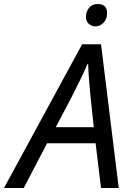

<svg xmlns="http://www.w3.org/2000/svg" viewBox="-77 -934 659 954"><path d="M-57 0 331 -714H425L513 0H425L398 -222H157L41 0ZM389 -302 373 -452Q369 -490 365.5 -536Q362 -582 361 -617H358Q342 -579 321 -536Q300 -493 277 -448L200 -302ZM398 -803Q378 -803 364 -815.5Q350 -828 350 -850Q350 -876 365.5 -895Q381 -914 409 -914Q455 -914 455 -869Q455 -838 437 -820.5Q419 -803 398 -803Z"/></svg>

Font: BC Sans
Style: Italic
Weight: 400
Italic angle: -12°
Designer: Monotype Design Team
Designer: Province of B.C.
Foundry: Monotype Imaging Inc.
Version: Version 2.000;GOOG;noto-source:20170915:90ef993387c0